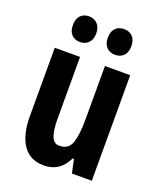

<svg xmlns="http://www.w3.org/2000/svg" viewBox="-140 -836 781 935"><g transform="rotate(20 250.5 -369.0)"><path d="M445 -547V0H342L327 -70H320Q282 10 199 10Q127 10 90.5 -43.5Q54 -97 54 -191V-547H185V-229Q185 -167 197 -136.5Q209 -106 237 -106Q285 -106 299.5 -148.5Q314 -191 314 -269V-547ZM99 -681Q99 -714 115.5 -731Q132 -748 159 -748Q186 -748 203 -730.5Q220 -713 220 -681Q220 -650 203 -632.5Q186 -615 159 -615Q132 -615 115.5 -632Q99 -649 99 -681ZM280 -681Q280 -714 296.5 -731Q313 -748 341 -748Q369 -748 385.5 -730.5Q402 -713 402 -681Q402 -650 385.5 -632.5Q369 -615 341 -615Q313 -615 296.5 -632.5Q280 -650 280 -681Z"/></g></svg>

Font: Noto Sans Khmer UI ExtraCondensed
Style: Bold
Weight: 700
Width: 2
Designer: Danh Hong and the Monotype Design Team
Foundry: Monotype Imaging Inc.
Version: Version 2.002; ttfautohint (v1.8.4.7-5d5b)